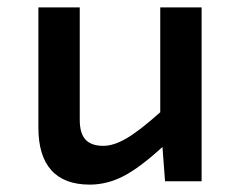

<svg xmlns="http://www.w3.org/2000/svg" viewBox="-20 -491 654 520"><path d="M526 -471V0H427L420 -93Q359 -37 314.5 -14Q270 9 223 9Q154 9 119 -30Q84 -69 84 -145V-471H196V-166Q196 -130 211.5 -113Q227 -96 260 -96Q288 -96 323 -116.5Q358 -137 414 -187V-471Z"/></svg>

Font: Intel One Mono Medium
Style: Regular
Weight: 500
Monospace: yes
Designer: Fred Shallcrass
Foundry: Frere-Jones Type LLC
Version: Version 1.400;hotconv 1.1.0;makeotfexe 2.6.0;FJTRelease1.4